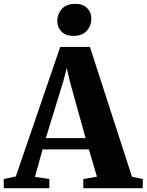

<svg xmlns="http://www.w3.org/2000/svg" viewBox="-52 -994 774 1014"><path d="M31.5 -62 266 -746H423L645 -60.5L702 -48.5V0H388V-48.5L460 -61L417.5 -205H173L132.5 -60L208.5 -48.5V0H-32L-32.5 -48.5ZM400 -264.5 316 -567.5 300.5 -635 283 -567 190 -264.5ZM335 -804.5Q293.5 -804.5 272 -828Q250.5 -851.5 250.5 -882.5Q250.5 -920 274.5 -946.8Q298.5 -973.5 345 -973.5H346Q388 -973.5 409.2 -950.2Q430.5 -927 430.5 -896Q430.5 -858.5 406.5 -831.5Q382.5 -804.5 336 -804.5Z"/></svg>

Font: Merriweather 60pt ExtraBold
Style: Regular
Weight: 800
Version: Version 2.100